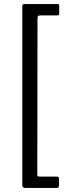

<svg xmlns="http://www.w3.org/2000/svg" viewBox="-20 -762 327 947"><path d="M102 -742H263Q272 -742 272 -735V-694Q272 -686 263 -686H177Q165 -686 165 -673L164 99Q164 105 166.5 107Q169 109 175 109H260Q271 109 271 119V154Q271 165 260 165H105Q90 165 90 152V-732Q90 -742 102 -742Z"/></svg>

Font: n
Style: Regular
Weight: 400
Designer: Pablo Impallari, Rodrigo Fuenzalida
Foundry: Impallari Type
Version: Version 1.002; ttfautohint (v1.5)